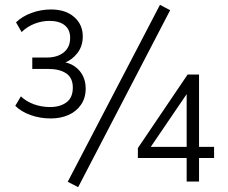

<svg xmlns="http://www.w3.org/2000/svg" viewBox="-20 -748 940 791"><path d="M189 -260Q145 -260 106 -274Q67 -288 43 -312L66 -351Q88 -330 119.5 -318.5Q151 -307 186 -307Q228 -307 254 -326.5Q280 -346 280 -387Q280 -427 253 -445.5Q226 -464 179 -464H113V-511H173Q216 -511 242.5 -532Q269 -553 269 -592Q269 -626 246.5 -644Q224 -662 184 -662Q153 -662 123 -650.5Q93 -639 69 -616L46 -656Q72 -681 110.5 -695Q149 -709 190 -709Q250 -709 285.5 -678Q321 -647 321 -598Q321 -558 299 -529.5Q277 -501 245 -489V-492Q271 -487 291 -472Q311 -457 322 -434.5Q333 -412 333 -383Q333 -345 314 -317Q295 -289 262.5 -274.5Q230 -260 189 -260ZM302 23 259 1 639 -728 681 -706ZM749 0V-97H548V-138L753 -441H800V-143H862V-97H800V0ZM749 -143V-372H757L591 -128L590 -143Z"/></svg>

Font: Nunito Sans 10pt SemiCondensed Light
Style: Regular
Weight: 300
Width: 4
Designer: Vernon Adams
Foundry: Vernon Adams
Version: Version 3.101;gftools[0.9.27]